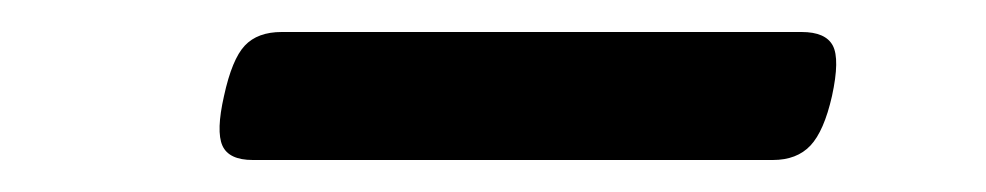

<svg xmlns="http://www.w3.org/2000/svg" viewBox="-20 -401 616 120"><path d="M138 -301Q123 -301 119 -310Q115 -319 120 -341Q125 -364 133 -372.5Q141 -381 156 -381H481Q496 -381 500.5 -372.5Q505 -364 500 -341Q495 -319 486.5 -310Q478 -301 463 -301Z"/></svg>

Font: Playwrite AT
Style: Italic
Weight: 400
Italic angle: -13.0072°
Designer: Veronika Burian, José Scaglione
Foundry: TypeTogether
Version: Version 1.002